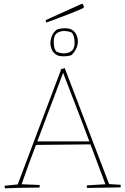

<svg xmlns="http://www.w3.org/2000/svg" viewBox="-20 -1014 679 1040"><path d="M7 6Q5 -2 5 -8L76 -15Q134 -170 192.5 -324Q251 -478 309 -632V-638Q314 -640 320 -642Q326 -644 331 -645L333 -639Q392 -483 452 -328Q512 -173 571 -17L633 -13Q635 -6 633 1Q587 2 542 2.5Q497 3 451 4Q449 -2 451 -10L551 -16Q531 -70 510.5 -124Q490 -178 470 -232L175 -229Q154 -174 134 -120Q114 -66 97 -16L195 -12Q195 -10 195 -5.5Q195 -1 194 2Q145 2 101 3Q57 4 7 6ZM182 -248H464Q430 -340 394.5 -431Q359 -522 324 -614L322 -620Q306 -577 283.5 -517Q261 -457 235 -388.5Q209 -320 182 -248ZM322 -709Q294 -709 279 -721.5Q264 -734 258.5 -750.5Q253 -767 253 -778Q253 -799 261 -819Q269 -839 287 -853Q304 -861 333 -861Q361 -861 376 -848.5Q391 -836 396.5 -819.5Q402 -803 402 -791Q402 -751 368 -716Q358 -712 347 -710.5Q336 -709 322 -709ZM328 -725Q350 -725 367 -737.5Q384 -750 384 -782Q384 -794 381.5 -808.5Q379 -823 370 -837Q349 -846 327 -846Q305 -846 288 -834Q271 -822 271 -789Q271 -776 273.5 -761Q276 -746 285 -735Q305 -725 328 -725ZM232 -892Q231 -893 229.5 -895.5Q228 -898 228 -899V-905L256 -918L409 -987L425 -994Q430 -990 434 -981L433 -972Q432 -970 408 -960Q384 -950 350 -936.5Q316 -923 283 -911Q250 -899 232 -892Z"/></svg>

Font: Labrada Thin
Style: Regular
Weight: 100
Designer: Mercedes Jáuregui
Foundry: Omnibus-Type Team
Version: Version 1.000; ttfautohint (v1.8.4.7-5d5b)